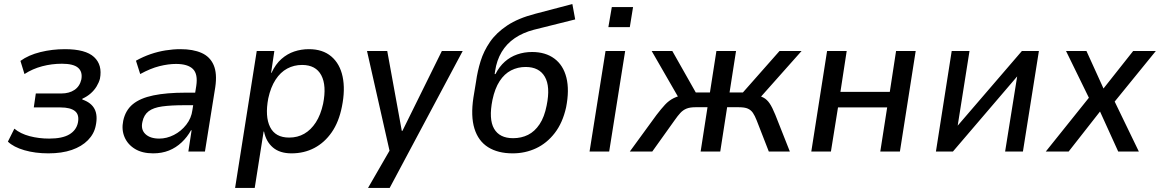

<svg xmlns="http://www.w3.org/2000/svg" viewBox="-20 -749 5733 949"><path d="M219 9Q154 9 100.5 -6.5Q47 -22 19 -49L51 -113Q81 -88 126.5 -76Q172 -64 223 -64Q288 -64 322.5 -84.5Q357 -105 365 -142Q373 -182 350.5 -200Q328 -218 279 -218H147L157 -287H283Q322 -287 348 -304.5Q374 -322 382 -356Q389 -394 366 -414Q343 -434 286 -434Q236 -434 188.5 -421.5Q141 -409 101 -383L81 -448Q121 -477 179.5 -491.5Q238 -506 301 -506Q403 -506 445 -467Q487 -428 474 -360Q469 -341 457.5 -322Q446 -303 428.5 -287.5Q411 -272 387 -261V-257Q431 -242 447.5 -210Q464 -178 453 -127Q445 -87 414.5 -56Q384 -25 335 -8Q286 9 219 9Z M737 9Q683 9 647 -13Q611 -35 595.5 -71.5Q580 -108 589 -152Q600 -204 636.5 -234Q673 -264 738 -277.5Q803 -291 898 -291H960L951 -229H892Q826 -229 782 -223Q738 -217 714.5 -199Q691 -181 684 -147Q675 -109 698.5 -86.5Q722 -64 767 -64Q804 -64 839.5 -82Q875 -100 900.5 -132.5Q926 -165 931 -205L950 -324Q959 -383 933.5 -408Q908 -433 850 -433Q812 -433 768 -422Q724 -411 673 -383L652 -449Q688 -469 724.5 -481.5Q761 -494 798.5 -500Q836 -506 872 -506Q934 -506 976 -487.5Q1018 -469 1036 -427.5Q1054 -386 1044 -318L993 0H911L927 -105H924Q906 -72 878 -45.5Q850 -19 815 -5Q780 9 737 9Z M1142 180 1249 -497H1336L1320 -389H1322Q1342 -432 1371 -457.5Q1400 -483 1434.5 -494.5Q1469 -506 1507 -506Q1575 -506 1617.5 -470Q1660 -434 1673.5 -370Q1687 -306 1670 -222Q1655 -146 1619.5 -95Q1584 -44 1533.5 -17.5Q1483 9 1421 9Q1363 9 1329 -20Q1295 -49 1285 -99H1283L1239 180ZM1409 -69Q1451 -69 1484 -88Q1517 -107 1541 -144Q1565 -181 1577 -236Q1595 -326 1568 -377Q1541 -428 1473 -428Q1433 -428 1399.5 -410Q1366 -392 1342 -355Q1318 -318 1306 -263Q1289 -173 1315 -121Q1341 -69 1409 -69Z M1799 180 1915 -21 1913 30 1794 -497H1894L1966 -102H1969L2164 -497H2267L1906 180Z M2514 9Q2441 9 2392.5 -21.5Q2344 -52 2325 -113.5Q2306 -175 2320 -267L2333 -346Q2340 -397 2355.5 -447Q2371 -497 2402 -542Q2433 -587 2487 -623Q2541 -659 2626 -681L2809 -729L2823 -653L2619 -602Q2565 -588 2524.5 -560.5Q2484 -533 2459.5 -492Q2435 -451 2427 -397L2425 -383H2429Q2448 -420 2475 -444Q2502 -468 2536.5 -480Q2571 -492 2610 -492Q2676 -492 2720 -459.5Q2764 -427 2779.5 -365.5Q2795 -304 2778 -218Q2761 -142 2722 -91.5Q2683 -41 2629.5 -16Q2576 9 2514 9ZM2516 -66Q2557 -66 2590 -82.5Q2623 -99 2647 -135Q2671 -171 2682 -228Q2701 -321 2673 -369.5Q2645 -418 2578 -418Q2539 -418 2506 -401Q2473 -384 2449.5 -348Q2426 -312 2414 -255Q2395 -160 2422 -113Q2449 -66 2516 -66Z M2987 -615 3004 -714H3109L3093 -615ZM2894 0 2973 -497H3070L2991 0Z M3093 0 3225 -181Q3248 -211 3267 -231.5Q3286 -252 3310 -264Q3334 -276 3368 -280L3341 -254L3201 -497H3303L3419 -292H3489L3521 -497H3618L3586 -292H3652L3833 -497H3942L3726 -254L3710 -280Q3738 -275 3754.5 -266Q3771 -257 3784 -238Q3797 -219 3812 -182L3884 0H3780L3720 -154Q3711 -177 3701.5 -191Q3692 -205 3676.5 -212Q3661 -219 3632 -219H3574L3540 0H3443L3477 -219H3417Q3390 -219 3373 -212Q3356 -205 3343 -191Q3330 -177 3314 -154L3204 0Z M3990 0 4068 -497H4165L4134 -295H4378L4409 -497H4506L4428 0H4331L4365 -218H4122L4087 0Z M4606 0 4684 -497H4772L4712 -118H4705L5031 -497H5115L5036 0H4948L5009 -380H5015L4690 0Z M5149 0 5375 -282 5381 -227 5249 -497H5350L5435 -310H5433L5581 -497H5693L5475 -229L5474 -279L5609 0H5507L5417 -198L5418 -199L5262 0Z"/></svg>

Font: Nunito Sans 7pt SemiCondensed Medium
Style: Italic
Weight: 500
Width: 4
Italic angle: -9°
Designer: Vernon Adams
Foundry: Vernon Adams
Version: Version 3.101;gftools[0.9.27]